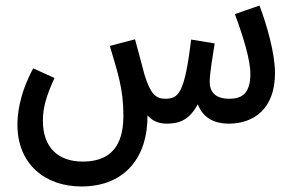

<svg xmlns="http://www.w3.org/2000/svg" viewBox="-20 -442 1068 694"><path d="M274 232C439 232 515 117 513 -25C530 -6 552 5 583 5C633 5 666 -12 695 -65C714 -14 758 5 806 5C898 5 974 -49 974 -178C974 -249 945 -350 918 -422L829 -391C859 -310 885 -226 885 -175C885 -99 849 -85 809 -85C753 -85 738 -115 738 -146C738 -179 750 -245 756 -285L671 -299C647 -102 625 -86 578 -85C543 -85 524 -102 502 -173C496 -195 489 -224 468 -300L377 -276C406 -177 426 -121 426 -25C426 51 406 142 279 142C190 142 135 91 135 -6C135 -52 147 -95 177 -160L100 -195C47 -96 43 -22 43 9C43 151 143 232 274 232Z"/></svg>

Font: Noto Sans Arabic UI XCn Md
Style: Regular
Weight: 500
Width: 2
Designer: Monotype Design Team, Nadine Chahine and Nizar Qandah
Foundry: Monotype Imaging Inc.
Version: Version 2.010